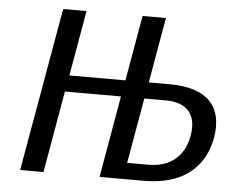

<svg xmlns="http://www.w3.org/2000/svg" viewBox="-50 -760 1001 819"><g transform="rotate(5 450.0 -350.0)"><path d="M579 -420 628 -700H528L479 -420H239L288 -700H188L65 0H165L226 -350H466L405 0H595C760 0 854 -80 877 -210C899 -340 834 -420 669 -420ZM656 -350C751 -350 792 -300 777 -210C761 -120 702 -70 607 -70H517L566 -350Z"/></g></svg>

Font: Scada
Style: Italic
Weight: 400
Designer: Jovanny Lemonad
Foundry: Jovanny Lemonad
Version: Version 3.005